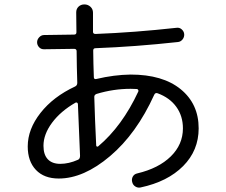

<svg xmlns="http://www.w3.org/2000/svg" viewBox="-20 -823 1040 882"><path d="M327.1 -351.6Q258.8 -312.5 219.2 -259.3Q179.7 -206.1 179.7 -153.3Q179.7 -112.3 199.7 -91.3Q219.7 -70.3 256.8 -70.3Q295.9 -70.3 337.9 -88.9Q347.7 -92.8 347.7 -107.4Q343.8 -186.5 337.9 -344.7Q337.9 -348.6 334.5 -351.1Q331.1 -353.5 327.1 -351.6ZM423.8 -391.6Q413.1 -387.7 413.1 -377.9Q416 -274.4 421.9 -155.3Q421.9 -151.4 424.8 -149.9Q427.7 -148.4 430.7 -150.4Q541 -243.2 615.2 -402.3Q617.2 -406.2 614.7 -410.2Q612.3 -414.1 608.4 -414.1Q599.6 -415 580.1 -415Q501 -415 423.8 -391.6ZM250 -2.9Q182.6 -2.9 145 -42.5Q107.4 -82 107.4 -150.4Q107.4 -229.5 166 -304.2Q224.6 -378.9 325.2 -425.8Q335 -430.7 335 -442.4Q334 -466.8 333 -515.6Q332 -564.5 332 -587.9Q332 -598.6 320.3 -598.6Q230.5 -596.7 181.6 -596.7Q168 -596.7 159.2 -606.4Q150.4 -616.2 150.4 -628.9Q150.4 -641.6 160.2 -651.9Q169.9 -662.1 182.6 -662.1Q229.5 -662.1 320.3 -664.1Q331.1 -664.1 331.1 -674.8Q331.1 -689.5 330.6 -719.7Q330.1 -750 330.1 -766.1Q330.1 -782.2 340.8 -792.5Q351.6 -802.7 367.7 -802.7Q383.8 -802.7 395.5 -792Q407.2 -781.2 407.2 -764.6V-676.8Q407.2 -667 418.9 -667Q596.7 -673.8 791 -695.3Q804.7 -697.3 814.9 -688Q825.2 -678.7 826.2 -666Q827.1 -652.3 818.4 -641.6Q809.6 -630.9 796.9 -629.9Q600.6 -608.4 418.9 -601.6Q408.2 -601.6 408.2 -590.8Q408.2 -569.3 409.2 -529.8Q410.2 -490.2 411.1 -468.8Q411.1 -458 421.9 -460Q503.9 -479.5 580.1 -480.5Q727.5 -480.5 810.1 -413.1Q892.6 -345.7 892.6 -233.4Q892.6 -131.8 821.3 -60.1Q750 11.7 626 38.1Q613.3 41 601.6 33.7Q589.8 26.4 586.9 11.7Q584 -1 590.3 -12.2Q596.7 -23.4 610.4 -26.4Q709 -49.8 764.6 -104.5Q820.3 -159.2 820.3 -233.4Q820.3 -290 790 -332Q759.8 -374 704.1 -394.5Q693.4 -398.4 688.5 -387.7Q607.4 -209 485.8 -106Q364.3 -2.9 250 -2.9Z"/></svg>

Font: Rounded-X Mgen+ 2m regular
Style: Regular
Weight: 400
Designer: [Source Han Sans]
Ryoko NISHIZUKA  (kana & ideographs); Paul D. Hunt (Latin, Greek & Cyrillic); Wenlong ZHANG  (bopomofo
Version: Version 1.059.20150602